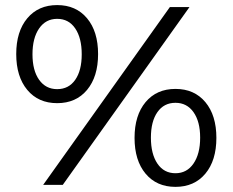

<svg xmlns="http://www.w3.org/2000/svg" viewBox="-20 -728 916 756"><path d="M322.8 -374Q279.3 -321.8 205.1 -321.8Q130.9 -321.8 87.4 -374Q43.9 -426.3 43.9 -515.1Q43.9 -604 87.4 -656Q130.9 -708 205.1 -708Q279.3 -708 322.8 -656Q366.2 -604 366.2 -515.1Q366.2 -426.3 322.8 -374ZM205.1 -377Q250.5 -377 276.1 -413.6Q301.8 -450.2 301.8 -514.2Q301.8 -578.6 276.1 -616.2Q250.5 -653.8 205.1 -653.8Q160.2 -653.8 134 -616Q107.9 -578.1 107.9 -514.2Q107.9 -450.7 134 -413.8Q160.2 -377 205.1 -377ZM149.9 0 648.9 -700.2H726.1L227.1 0ZM553.2 -325.9Q596.7 -377.9 670.9 -377.9Q745.1 -377.9 788.6 -325.9Q832 -273.9 832 -185.1Q832 -96.2 788.6 -44.2Q745.1 7.8 670.9 7.8Q596.7 7.8 553.2 -44.2Q509.8 -96.2 509.8 -185.1Q509.8 -273.9 553.2 -325.9ZM670.9 -323.2Q625.5 -323.2 599.9 -286.6Q574.2 -250 574.2 -186Q574.2 -121.6 599.9 -83.7Q625.5 -45.9 670.9 -45.9Q715.8 -45.9 741.9 -84Q768.1 -122.1 768.1 -186Q768.1 -249.5 741.9 -286.4Q715.8 -323.2 670.9 -323.2Z"/></svg>

Font: LT Superior
Style: Regular
Weight: 400
Designer: Daniel Lyons
Foundry: LyonsType
Version: Version 1.000